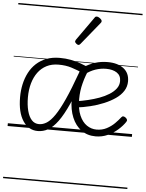

<svg xmlns="http://www.w3.org/2000/svg" viewBox="-75 -943 1044 1376"><g transform="rotate(5 447.0 -255.0)"><path d="M71 -214Q71 -263 81 -308Q91 -353 111 -391.5Q131 -430 162 -458.5Q193 -487 235 -503Q277 -519 330 -519Q373 -519 409.5 -512Q446 -505 480 -493Q514 -481 550 -466Q524 -410 509 -353Q494 -296 494 -238Q494 -166 514 -120Q534 -74 566.5 -52Q599 -30 637 -30Q677 -30 709.5 -47Q742 -64 766 -88Q790 -112 806 -133Q813 -142 821 -141Q829 -140 837 -134Q845 -128 848 -120.5Q851 -113 845 -104Q826 -75 794 -46.5Q762 -18 721.5 0.5Q681 19 634 19Q575 19 531.5 -12.5Q488 -44 464.5 -100.5Q441 -157 441 -229Q441 -280 448.5 -322Q456 -364 467.5 -399Q479 -434 491 -461L506 -424Q460 -444 419 -457Q378 -470 326 -470Q277 -470 240 -451Q203 -432 178 -398Q153 -364 140 -318Q127 -272 127 -218Q127 -163 138 -121Q149 -79 170 -56Q191 -33 223 -33Q251 -33 278.5 -50.5Q306 -68 335.5 -111Q365 -154 399.5 -230Q434 -306 476 -423L514 -409Q471 -282 434 -199.5Q397 -117 362 -69.5Q327 -22 292 -2.5Q257 17 218 17Q151 17 111 -44Q71 -105 71 -214ZM832 -394Q832 -356 812 -324.5Q792 -293 756.5 -268.5Q721 -244 675.5 -225Q630 -206 579 -193.5Q528 -181 477 -175V-220Q516 -226 558 -236Q600 -246 638.5 -260Q677 -274 708 -293.5Q739 -313 757 -337Q775 -361 775 -391Q775 -431 745.5 -450.5Q716 -470 668 -470Q629 -470 591 -457Q553 -444 518 -417L499 -464Q540 -491 583 -505Q626 -519 675 -519Q747 -519 789.5 -486.5Q832 -454 832 -394ZM455 -623Q448 -623 438.5 -631Q429 -639 429 -647Q429 -649 430.5 -651.5Q432 -654 434 -659L553 -827Q556 -833 560 -835Q564 -837 569 -837Q576 -837 584.5 -832Q593 -827 599.5 -820.5Q606 -814 606 -807Q606 -803 604.5 -800Q603 -797 599 -792L469 -632Q462 -623 455 -623ZM0 365H894V375H0ZM0 -20H894V0H0ZM0 -505H894V-500H0ZM0 -885H894V-875H0Z"/></g></svg>

Font: Playwrite GB S Guides
Style: Regular
Weight: 400
Designer: Veronika Burian, José Scaglione
Foundry: TypeTogether
Version: Version 1.003